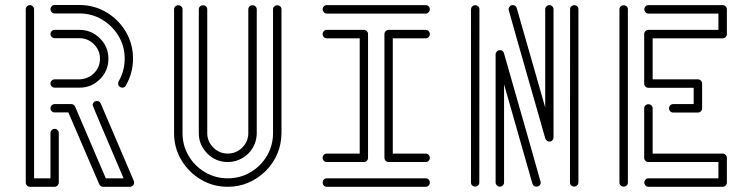

<svg xmlns="http://www.w3.org/2000/svg" viewBox="-20 -733 2955 754"><path d="M292 -388.7H194.8Q188 -388.7 183.1 -393.6Q178.2 -398.4 178.2 -405.3Q178.2 -411.6 183.1 -416.5Q188 -421.4 194.8 -421.4H292.5Q326.7 -422.9 349.6 -446Q372.6 -469.2 372.6 -502.4Q372.6 -535.6 348.9 -559.3Q325.2 -583 292 -583H194.8Q188 -583 183.1 -587.9Q178.2 -592.8 178.2 -599.6Q178.2 -606 183.1 -610.8Q188 -615.7 194.8 -615.7H292Q338.9 -615.7 372.3 -582.5Q405.8 -549.3 405.8 -502.4Q405.8 -455.1 372.3 -421.9Q338.9 -388.7 292 -388.7ZM460.9 -388.7Q456.5 -388.7 452.1 -391.1Q443.8 -396 443.8 -405.3Q443.8 -409.2 445.8 -413.1Q469.7 -455.1 469.7 -502.4Q469.7 -551.3 445.6 -591.6Q421.4 -631.8 381.1 -656Q340.8 -680.2 291.5 -680.2H194.3Q188 -680.2 183.1 -685.1Q178.2 -689.9 178.2 -696.8Q178.2 -703.1 183.1 -708.3Q188 -713.4 194.3 -713.4H291.5Q349.6 -713.4 397.7 -684.8Q445.8 -656.2 474.1 -608.4Q502.4 -560.5 502.4 -502.4Q502.4 -446.8 474.1 -397Q469.2 -388.7 460.9 -388.7ZM490.2 0.5H384.8Q374.5 0.5 369.6 -9.8L248.5 -291.5H194.3Q188 -291.5 183.1 -296.4Q178.2 -301.3 178.2 -307.6Q178.2 -314.5 183.1 -319.3Q188 -324.2 194.3 -324.2H259.8Q269.5 -324.2 274.9 -314.5L395.5 -32.7H465.3Q343.8 -316.9 343.8 -320.3Q343.8 -323.2 345.7 -327.6Q350.1 -336.4 360.8 -336.4Q371.1 -336.4 375.5 -326.7L505.4 -22.9Q506.8 -19.5 506.8 -16.1Q506.8 -11.2 504.4 -7.3Q498.5 0.5 490.2 0.5ZM194.8 0.5H97.7Q90.8 0.5 85.9 -4.4Q81.1 -9.3 81.1 -16.1V-696.8Q81.1 -703.1 85.9 -708Q90.8 -712.9 97.7 -712.9Q104 -712.9 108.9 -708Q113.8 -703.1 113.8 -696.8V-32.7H178.2V-210.4Q178.2 -217.3 183.1 -222.2Q188 -227.1 194.8 -227.1Q201.2 -227.1 206.1 -222.2Q210.9 -217.3 210.9 -210.4V-16.1Q210.9 -9.8 206.1 -4.6Q201.2 0.5 194.8 0.5Z M874.5 -96.7Q827.6 -96.7 794.2 -130.1Q760.7 -163.6 760.7 -210.4V-696.3Q760.7 -703.1 765.6 -707.8Q770.5 -712.4 777.3 -712.4Q784.2 -712.4 789.1 -707.8Q793.9 -703.1 793.9 -696.3V-210.4Q793.9 -177.2 817.6 -153.6Q841.3 -129.9 874.5 -129.9Q907.7 -129.9 931.4 -153.6Q955.1 -177.2 955.1 -210.4V-696.3Q955.1 -703.1 960 -707.8Q964.8 -712.4 971.7 -712.4Q978.5 -712.4 983.4 -707.8Q988.3 -703.1 988.3 -696.3V-210.4Q987.8 -163.6 955.1 -129.9Q919.9 -96.7 874.5 -96.7ZM874.5 0.5Q816.4 0.5 768.6 -28.1Q720.7 -56.6 692.1 -104.5Q663.6 -152.3 663.6 -210.4V-696.3Q663.6 -703.1 668.5 -707.8Q673.3 -712.4 680.2 -712.4Q687 -712.4 691.9 -707.8Q696.8 -703.1 696.8 -696.3V-210.4Q696.8 -161.6 720.7 -121.1Q744.6 -80.6 785.2 -56.6Q825.7 -32.7 874.5 -32.7Q923.3 -32.7 963.9 -56.6Q1004.4 -80.6 1028.3 -121.1Q1052.2 -161.6 1052.2 -210.4V-696.3Q1052.2 -703.1 1057.1 -707.8Q1062 -712.4 1068.8 -712.4Q1075.7 -712.4 1080.6 -707.8Q1085.4 -703.1 1085.4 -696.3V-210.4Q1084.5 -123.5 1023.4 -61.5Q959 0.5 874.5 0.5Z M1651.9 -679.7H1263.2Q1256.3 -679.7 1251.7 -684.8Q1247.1 -689.9 1247.1 -696.3Q1247.1 -703.1 1251.7 -708Q1256.3 -712.9 1263.2 -712.9H1651.9Q1658.7 -712.9 1663.3 -708Q1668 -703.1 1668 -696.3Q1668 -689.9 1663.3 -684.8Q1658.7 -679.7 1651.9 -679.7ZM1408.7 -96.7H1263.2Q1256.3 -96.7 1251.7 -101.6Q1247.1 -106.4 1247.1 -113.3Q1247.1 -120.1 1251.7 -125Q1256.3 -129.9 1263.2 -129.9H1392.6V-582.5H1263.2Q1256.3 -582.5 1251.7 -587.4Q1247.1 -592.3 1247.1 -599.1Q1247.1 -606 1251.7 -610.8Q1256.3 -615.7 1263.2 -615.7H1408.7Q1416 -615.7 1420.7 -610.8Q1425.3 -606 1425.3 -599.1V-113.3Q1425.3 -106.4 1420.7 -101.6Q1416 -96.7 1408.7 -96.7ZM1651.9 0.5H1263.2Q1256.3 0.5 1251.7 -4.4Q1247.1 -9.3 1247.1 -16.1Q1247.1 -22.9 1251.7 -27.8Q1256.3 -32.7 1263.2 -32.7H1651.9Q1658.7 -32.7 1663.3 -27.8Q1668 -22.9 1668 -16.1Q1668 -9.3 1663.3 -4.4Q1658.7 0.5 1651.9 0.5ZM1651.9 -96.7H1506.3Q1499.5 -96.7 1494.6 -101.6Q1489.7 -106.4 1489.7 -113.3V-599.1Q1489.7 -606 1494.6 -610.8Q1499.5 -615.7 1506.3 -615.7H1651.9Q1658.7 -615.7 1663.3 -610.8Q1668 -606 1668 -599.1Q1668 -592.3 1663.3 -587.4Q1658.7 -582.5 1651.9 -582.5H1522.5V-129.9H1651.9Q1658.7 -129.9 1663.3 -125Q1668 -120.1 1668 -113.3Q1668 -106.4 1663.3 -101.6Q1658.7 -96.7 1651.9 -96.7Z M2086.4 0Q2075.2 0 2070.8 -11.7L1959.5 -401.9V-16.1Q1959.5 -9.8 1954.6 -4.9Q1949.7 0 1942.9 0Q1936.5 0 1931.4 -4.9Q1926.3 -9.8 1926.3 -16.1V-519.5Q1926.3 -525.9 1931.2 -531Q1936 -536.1 1943.8 -536.1Q1955.1 -536.1 1959 -524.4Q2103.5 -19.5 2103.5 -17.1Q2103.5 -12.2 2101.1 -7.8Q2096.7 0 2086.4 0ZM2234.9 0Q2228 -0.5 2223.1 -4.9Q2218.3 -9.3 2218.3 -16.1L2218.8 -696.8Q2218.8 -703.6 2223.4 -708Q2228 -712.4 2234.9 -712.9Q2242.2 -712.4 2246.8 -708Q2251.5 -703.6 2251.5 -696.8V-16.1Q2251 -9.3 2246.3 -4.9Q2241.7 -0.5 2234.9 0ZM1846.2 0Q1838.9 -0.5 1834.2 -4.9Q1829.6 -9.3 1829.6 -16.1V-696.8Q1830.1 -703.6 1834.7 -708Q1839.4 -712.4 1846.2 -712.9Q1853 -712.4 1857.9 -708Q1862.8 -703.6 1862.8 -696.8L1862.3 -16.1Q1862.3 -9.3 1857.7 -4.9Q1853 -0.5 1846.2 0ZM2139.6 -176.8Q2126.5 -176.8 2121.6 -188.5Q1977.1 -693.4 1977.1 -695.8Q1977.1 -700.7 1980 -705.1Q1984.4 -712.9 1993.7 -712.9Q2005.9 -712.9 2009.3 -701.2L2121.1 -311V-696.8Q2121.1 -703.1 2126 -708Q2130.9 -712.9 2137.2 -712.9Q2144 -712.9 2148.9 -708Q2153.8 -703.1 2153.8 -696.8V-193.4Q2153.8 -187 2149.9 -182.4Q2146 -177.7 2139.6 -176.8Z M2429.2 0Q2422.4 0 2417.5 -4.6Q2412.6 -9.3 2412.6 -16.1V-696.3Q2412.6 -703.1 2417.5 -707.8Q2422.4 -712.4 2429.2 -712.4Q2436 -712.4 2440.9 -707.8Q2445.8 -703.1 2445.8 -696.3V-16.1Q2445.8 -9.3 2440.9 -4.6Q2436 0 2429.2 0ZM2720.7 -291H2623.5Q2616.7 -291 2612.1 -295.9Q2607.4 -300.8 2607.4 -307.6Q2607.4 -314.5 2612.1 -319.3Q2616.7 -324.2 2623.5 -324.2H2704.1V-388.2H2526.4Q2519.5 -388.2 2514.6 -393.1Q2509.8 -397.9 2509.8 -404.8V-599.1Q2509.8 -606 2514.6 -610.8Q2519.5 -615.7 2526.4 -615.7H2801.3V-679.7H2526.4Q2519.5 -679.7 2514.9 -684.8Q2510.3 -689.9 2510.3 -696.3Q2510.3 -703.1 2514.9 -708Q2519.5 -712.9 2526.4 -712.9H2817.9Q2824.7 -712.9 2829.6 -708Q2834.5 -703.1 2834.5 -696.3V-599.1Q2834.5 -592.3 2829.6 -587.4Q2824.7 -582.5 2817.9 -582.5H2543V-421.4H2720.7Q2727.5 -421.4 2732.4 -416.5Q2737.3 -411.6 2737.3 -404.8V-307.6Q2737.3 -300.8 2732.4 -295.9Q2727.5 -291 2720.7 -291ZM2817.9 0.5H2526.4Q2519.5 0.5 2514.9 -4.4Q2510.3 -9.3 2510.3 -16.1Q2510.3 -22.9 2514.9 -27.8Q2519.5 -32.7 2526.4 -32.7H2801.3V-96.7H2526.4Q2519.5 -96.7 2514.6 -101.6Q2509.8 -106.4 2509.8 -113.3V-307.6Q2509.8 -314.5 2514.6 -319.1Q2519.5 -323.7 2526.4 -323.7Q2533.2 -323.7 2538.1 -319.1Q2543 -314.5 2543 -307.6V-129.9H2817.9Q2824.7 -129.9 2829.6 -125Q2834.5 -120.1 2834.5 -113.3V-16.1Q2834.5 -9.3 2829.6 -4.4Q2824.7 0.5 2817.9 0.5Z"/></svg>

Font: Neon Sans
Style: Regular
Weight: 400
Designer: GGBot
Version: 0.80